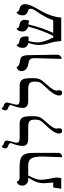

<svg xmlns="http://www.w3.org/2000/svg" viewBox="782 -1568 798 2402"><g transform="rotate(-90 1181.0 -367.0)"><path d="M415 12.2 423.8 -233.9Q423.8 -335.4 400.4 -374.3Q377 -413.1 312 -413.1H187Q132.8 -313.5 132.8 -255.9Q132.8 -209.5 147 -142.1Q161.1 -74.7 161.1 -58.1L154.8 0H20L37.1 -100.1H98.1Q97.2 -114.7 95.2 -141.1Q93.3 -167.5 91.6 -187.7Q89.8 -208 89.8 -211.9Q89.8 -271 107.7 -316.2Q125.5 -361.3 158.7 -413.1H137.2Q102.5 -413.1 81.3 -434.3Q60.1 -455.6 60.1 -486.8Q60.1 -504.4 65.2 -518.1Q70.3 -531.7 77.4 -538.8Q84.5 -545.9 91.6 -550.3Q98.6 -554.7 103.5 -555.7L108.9 -557.1Q118.2 -521 158.2 -521H284.2Q321.8 -521 348.6 -517.8Q375.5 -514.6 397 -506.8Q418.5 -499 431.6 -486.3Q444.8 -473.6 453.6 -453.4Q462.4 -433.1 465.8 -407Q469.2 -380.9 469.2 -344.2V-33.2Q469.2 -21.5 463.6 -12.5Q458 -3.4 450.2 1Q442.4 5.4 434.3 8.3Q426.3 11.2 420.9 11.7Z M596.7 -558.1Q596.7 -535.2 613 -527.6Q629.4 -520 661.6 -520H831.5Q853.5 -520 869.4 -516.1Q885.3 -512.2 896 -502.7Q906.7 -493.2 913.1 -481.4Q919.4 -469.7 922.9 -450.2Q926.3 -430.7 927.5 -410.9Q928.7 -391.1 928.7 -360.8Q928.7 -315.4 922.9 -291.3Q917 -267.1 902.8 -246.3Q888.7 -225.6 849.6 -182.1Q820.3 -148.4 808.8 -134.3Q797.4 -120.1 785.4 -98.6Q773.4 -77.1 773.4 -61Q773.4 -52.7 775.6 -41.5Q777.8 -30.3 777.8 -24.9Q777.8 11.2 744.6 11.2Q711.4 11.2 711.4 -29.8Q711.4 -88.4 822.8 -201.2Q862.3 -241.2 874 -263.9Q885.7 -286.6 885.7 -332Q885.7 -352.5 882.6 -365.7Q879.4 -378.9 870.1 -390.6Q860.8 -402.3 841.6 -407.7Q822.3 -413.1 792.5 -413.1H639.6Q601.1 -413.1 578.9 -429.7Q556.6 -446.3 556.6 -479Q556.6 -534.2 580.6 -597.2Q591.8 -619.6 591.8 -632.8Q591.8 -651.4 559.6 -663.1Q525.9 -673.8 525.9 -698.2Q525.9 -710.9 529.1 -720.2Q532.2 -729.5 536.6 -734.1Q541 -738.8 545.2 -741.5Q549.3 -744.1 552.7 -745.1L555.7 -746.1Q557.6 -726.1 585.4 -719.2Q624.5 -708.5 624.5 -678.2Q624.5 -675.8 616 -642.1Q607.4 -608.4 605.5 -602.1Q596.7 -576.7 596.7 -558.1Z M1072.3 -558.1Q1072.3 -535.2 1088.6 -527.6Q1105 -520 1137.2 -520H1307.1Q1329.1 -520 1345 -516.1Q1360.8 -512.2 1371.6 -502.7Q1382.3 -493.2 1388.7 -481.4Q1395 -469.7 1398.4 -450.2Q1401.9 -430.7 1403.1 -410.9Q1404.3 -391.1 1404.3 -360.8Q1404.3 -315.4 1398.4 -291.3Q1392.6 -267.1 1378.4 -246.3Q1364.3 -225.6 1325.2 -182.1Q1295.9 -148.4 1284.4 -134.3Q1272.9 -120.1 1261 -98.6Q1249 -77.1 1249 -61Q1249 -52.7 1251.2 -41.5Q1253.4 -30.3 1253.4 -24.9Q1253.4 11.2 1220.2 11.2Q1187 11.2 1187 -29.8Q1187 -88.4 1298.3 -201.2Q1337.9 -241.2 1349.6 -263.9Q1361.3 -286.6 1361.3 -332Q1361.3 -352.5 1358.2 -365.7Q1355 -378.9 1345.7 -390.6Q1336.4 -402.3 1317.1 -407.7Q1297.9 -413.1 1268.1 -413.1H1115.2Q1076.7 -413.1 1054.4 -429.7Q1032.2 -446.3 1032.2 -479Q1032.2 -534.2 1056.2 -597.2Q1067.4 -619.6 1067.4 -632.8Q1067.4 -651.4 1035.2 -663.1Q1001.5 -673.8 1001.5 -698.2Q1001.5 -710.9 1004.6 -720.2Q1007.8 -729.5 1012.2 -734.1Q1016.6 -738.8 1020.8 -741.5Q1024.9 -744.1 1028.3 -745.1L1031.2 -746.1Q1033.2 -726.1 1061 -719.2Q1100.1 -708.5 1100.1 -678.2Q1100.1 -675.8 1091.6 -642.1Q1083 -608.4 1081.1 -602.1Q1072.3 -576.7 1072.3 -558.1Z M1645 5.9 1654.8 -335.9Q1654.8 -376.5 1637.2 -391.6Q1620.1 -406.2 1576.7 -413.1Q1539.6 -418.9 1516.1 -441.4Q1492.7 -463.9 1492.7 -494.1Q1492.7 -509.8 1498 -522.2Q1503.4 -534.7 1511 -541.3Q1518.6 -547.9 1525.9 -552.2Q1533.2 -556.6 1538.6 -557.6L1543.9 -559.1Q1545.9 -548.8 1552.2 -541.3Q1558.6 -533.7 1569.6 -529.3Q1580.6 -524.9 1587.4 -522.9Q1594.2 -521 1606 -519Q1626.5 -515.6 1636.5 -513.2Q1646.5 -510.7 1659.4 -503.7Q1672.4 -496.6 1678 -485.4Q1683.6 -474.1 1687.7 -454.3Q1691.9 -434.6 1691.9 -405.8L1697.8 -50.8Q1697.8 -36.6 1692.4 -25.6Q1687 -14.6 1679.2 -8.8Q1671.4 -2.9 1663.6 0.5Q1655.8 3.9 1650.4 4.9Z M2330.6 -452.1Q2330.6 -421.9 2314.9 -384.8Q2299.3 -347.7 2276.4 -307.6L2229.5 -223.6Q2205.6 -179.7 2186.3 -120.4Q2167 -61 2161.6 0H1868.7Q1865.2 -17.1 1863.8 -45.4Q1862.3 -73.7 1859.4 -85.9L1844.7 -140.1L1831.1 -190.4Q1826.7 -207 1823 -230.7Q1819.3 -254.4 1819.3 -275.9Q1819.3 -335 1844.7 -410.2Q1783.7 -428.2 1783.7 -477.1Q1783.7 -497.6 1787.4 -513.7Q1791 -529.8 1796.6 -537.8Q1802.2 -545.9 1807.6 -551Q1813 -556.2 1816.9 -557.6L1820.3 -559.1Q1825.7 -541 1836.4 -533.4Q1847.2 -525.9 1878.4 -520Q1927.2 -509.8 1927.2 -443.8Q1927.2 -423.8 1922.4 -409.2Q1907.7 -409.2 1891.4 -408.2Q1875 -407.2 1867.7 -407.2Q1851.6 -344.7 1851.6 -292Q1851.6 -220.7 1912.6 -100.1H1932.6Q1995.1 -216.3 2049.3 -412.1Q1988.3 -434.6 1988.3 -482.9Q1988.3 -502.9 1992.2 -518.1Q1996.1 -533.2 2001.7 -540.5Q2007.3 -547.9 2012.9 -552.5Q2018.6 -557.1 2022.5 -558.1L2026.4 -559.1Q2028.3 -549.8 2031.5 -543.2Q2034.7 -536.6 2040.8 -533Q2046.9 -529.3 2049.3 -528.1Q2051.8 -526.9 2060.8 -524.9Q2069.8 -522.9 2070.3 -522.9Q2070.8 -522.9 2078.9 -521Q2086.9 -519 2088.6 -518.3Q2090.3 -517.6 2097.7 -515.1Q2105 -512.7 2107.4 -510.5Q2109.9 -508.3 2115.5 -504.4Q2121.1 -500.5 2123.3 -495.6Q2125.5 -490.7 2128.7 -484.6Q2131.8 -478.5 2133.1 -470.2Q2134.3 -461.9 2134.3 -452.1Q2134.3 -442.4 2130.4 -425Q2126.5 -407.7 2122.6 -398.9Q2103 -411.1 2075.7 -411.1Q2035.6 -232.4 1969.7 -100.1H2129.4Q2162.1 -199.7 2246.6 -318.8Q2272.5 -355.5 2272.5 -381.8Q2272.5 -387.2 2271.2 -391.6Q2270 -396 2268.6 -399.2Q2267.1 -402.3 2264.2 -405.3Q2261.2 -408.2 2259.3 -409.7Q2257.3 -411.1 2253.7 -412.8Q2250 -414.6 2248.3 -415Q2246.6 -415.5 2243.2 -416.7Q2239.7 -418 2239.3 -418Q2190.4 -435.1 2190.4 -476.1Q2190.4 -498.5 2194.6 -515.4Q2198.7 -532.2 2204.8 -540Q2210.9 -547.9 2217 -552.7Q2223.1 -557.6 2227.1 -558.6L2231.4 -559.1Q2232.4 -552.2 2234.9 -547.1Q2237.3 -542 2239.7 -538.8Q2242.2 -535.6 2247.1 -532.7Q2252 -529.8 2254.4 -528.8L2263.2 -525.4Q2269.5 -523.4 2271.5 -522.9Q2272 -522.9 2276.9 -521.5L2283.7 -519.5Q2285.6 -518.6 2290.8 -516.4Q2295.9 -514.2 2298.8 -512.5Q2301.8 -510.7 2306.6 -507.3Q2311.5 -503.9 2314.2 -500.5Q2316.9 -497.1 2320.6 -491.9Q2324.2 -486.8 2326.2 -481Q2328.1 -475.1 2329.3 -467.8Q2330.6 -460.4 2330.6 -452.1Z"/></g></svg>

Font: Linux Biolinum G
Style: Regular
Weight: 400
Designer: Philipp H. Poll
Foundry: Philipp H. Poll
Version: Version 1.1.0 ; ttfautohint (v1.6)